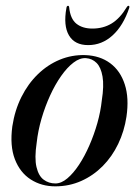

<svg xmlns="http://www.w3.org/2000/svg" viewBox="-20 -634 479 662"><path d="M274.5 -444Q325 -442 360 -416Q395 -390 410.2 -343Q425.5 -296 416 -231.5Q408.5 -181.5 387.5 -137.8Q366.5 -94 334 -61.2Q301.5 -28.5 260 -10Q218.5 8.5 170.5 8.5Q123 8.5 86 -15.2Q49 -39 31.2 -85.2Q13.5 -131.5 22.5 -198.5Q31 -254 53.8 -299.5Q76.5 -345 110.5 -378Q144.5 -411 186.2 -428.2Q228 -445.5 274.5 -444ZM171 -1.5Q191.5 -1.5 212.2 -19Q233 -36.5 252.5 -66Q272 -95.5 288.2 -132.8Q304.5 -170 315.8 -210Q327 -250 331 -288Q339 -338.5 333.5 -370.2Q328 -402 313 -417Q298 -432 276.5 -433.5Q255.5 -435 233.5 -418.2Q211.5 -401.5 190.8 -372Q170 -342.5 152.8 -304.8Q135.5 -267 123.2 -225Q111 -183 106.5 -142Q98.5 -89 105.8 -58.2Q113 -27.5 130.5 -14.5Q148 -1.5 171 -1.5ZM298.5 -535.5Q336 -535.5 364.8 -553Q393.5 -570.5 416.5 -608.5Q419.5 -614 423 -614Q425 -614 425.8 -612.2Q426.5 -610.5 425.5 -606.5Q405 -545.5 368.2 -512Q331.5 -478.5 284 -478.5Q237.5 -478.5 217.8 -512Q198 -545.5 209 -606.5Q209.5 -610.5 211 -612.2Q212.5 -614 214.5 -614Q218 -614 218.5 -608.5Q222.5 -569 243.5 -552.2Q264.5 -535.5 298.5 -535.5Z"/></svg>

Font: Fraunces 120pt
Style: Italic
Weight: 400
Italic angle: -16°
Version: Version 1.000;[b76b70a41]